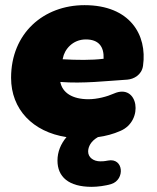

<svg xmlns="http://www.w3.org/2000/svg" viewBox="-20 -525 610 745"><path d="M336 200C358 200 390 196 412 189C466 172 460 86 399 98C384 101 376 101 369 101C343 101 322 86 322 63C322 45 332 23 360 7C390 3 420 -5 447 -17C540 -56 517 -204 422 -162C395 -150 357 -140 323 -140C261 -140 222 -165 214 -207C302 -200 395 -211 474 -216C499 -218 530 -234 535 -270C552 -390 484 -505 308 -505C149 -505 23 -396 23 -223C23 -101 107 -13 238 7C216 33 203 64 203 98C203 161 246 200 336 200ZM223 -295 224 -299C230 -333 262 -372 313 -372C363 -372 384 -344 382 -297C334 -291 279 -292 223 -295Z"/></svg>

Font: SN Pro Black
Style: Italic
Weight: 900
Italic angle: -9°
Designer: Tobias Whetton
Foundry: Supernotes
Version: Version 1.001;Glyphs 3.2 (3249)